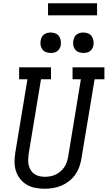

<svg xmlns="http://www.w3.org/2000/svg" viewBox="-20 -1147 659 1175"><path d="M253 8Q224 8 195.5 2.5Q167 -3 143.5 -17Q120 -31 103 -52.5Q86 -74 77.5 -100.5Q69 -127 69 -156.5Q69 -186 74 -215L148 -662H97V-735H292V-662H231L155 -203Q153 -186 152.5 -168.5Q152 -151 156 -135Q160 -119 168.5 -105Q177 -91 190.5 -82Q204 -73 220.5 -69Q237 -65 254 -65Q271 -65 287.5 -68Q304 -71 320 -78.5Q336 -86 349.5 -97.5Q363 -109 373 -123.5Q383 -138 388.5 -154.5Q394 -171 397 -187L475 -662H424V-735H619V-662H559L478 -175Q474 -150 465 -125Q456 -100 440 -77.5Q424 -55 402 -38Q380 -21 355 -10.5Q330 0 304 4Q278 8 253 8ZM490 -823Q475 -823 461.5 -828Q448 -833 439.5 -844.5Q431 -856 428.5 -870.5Q426 -885 429 -900Q431 -910 436 -920Q441 -930 450 -936.5Q459 -943 469.5 -945.5Q480 -948 490 -948Q505 -948 519 -942.5Q533 -937 541 -925.5Q549 -914 551.5 -899.5Q554 -885 552 -870Q550 -860 544.5 -850Q539 -840 530 -833.5Q521 -827 510.5 -825Q500 -823 490 -823ZM290 -823Q275 -823 261.5 -828Q248 -833 239.5 -844.5Q231 -856 228.5 -870.5Q226 -885 229 -900Q231 -910 236 -920Q241 -930 250 -936.5Q259 -943 269.5 -945.5Q280 -948 290 -948Q305 -948 319 -942.5Q333 -937 341 -925.5Q349 -914 351.5 -899.5Q354 -885 352 -870Q350 -860 344.5 -850Q339 -840 330 -833.5Q321 -827 310.5 -825Q300 -823 290 -823ZM274 -1053V-1127H574V-1053Z"/></svg>

Font: Iosevka Curly Slab Extended
Style: Italic
Weight: 400
Width: 7
Italic angle: -9°
Monospace: yes
Designer: Belleve Invis
Foundry: Belleve Invis
Version: Version 11.1.0; ttfautohint (v1.8.3)